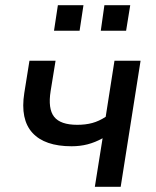

<svg xmlns="http://www.w3.org/2000/svg" viewBox="-20 -723 602 743"><path d="M347 0 377 -188Q348 -172 319 -164.5Q290 -157 257 -157Q153 -157 105.5 -209Q58 -261 74 -363L94 -488H195L176 -371Q165 -302 189.5 -271Q214 -240 279 -240Q311 -240 337 -247Q363 -254 389 -271L423 -488H524L447 0ZM370 -604 384 -703H484L468 -604ZM189 -604 204 -703H303L288 -604Z"/></svg>

Font: Nunito Sans SemiBold
Style: Italic
Weight: 600
Italic angle: -9°
Designer: Vernon Adams
Foundry: Vernon Adams
Version: Version 3.006; ttfautohint (v1.8.3)